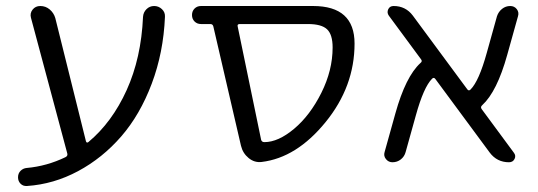

<svg xmlns="http://www.w3.org/2000/svg" viewBox="-20 -540 1791 639"><path d="M70 79Q57 80 48.5 71.5Q40 63 40 50Q40 37 48.5 28.5Q57 20 69 19Q136 13 198 -17Q206 -21 204 -29L83 -481Q79 -496 88.5 -508Q98 -520 114 -520Q132 -520 145.5 -508.5Q159 -497 164 -480L266 -70Q268 -63 274 -67Q353 -133 401.5 -240Q450 -347 456 -484Q457 -499 467.5 -509.5Q478 -520 493 -520Q508 -520 519 -509.5Q530 -499 529 -484Q524 -365 485 -261.5Q446 -158 383.5 -86Q321 -14 240 29.5Q159 73 70 79Z M778 -460Q769 -460 771 -452L849 -75Q851 -67 860 -67Q906 -67 959 -111.5Q1012 -156 1049.5 -231Q1087 -306 1087 -382Q1087 -425 1068.5 -442.5Q1050 -460 1005 -460ZM649 -460Q636 -460 627.5 -468.5Q619 -477 619 -490Q619 -503 627.5 -511.5Q636 -520 649 -520H1022Q1160 -520 1160 -395Q1160 -252 1063.5 -133.5Q967 -15 851 -1Q827 2 807.5 -14Q788 -30 782 -55L690 -452Q688 -460 680 -460Z M1286 0Q1273 0 1264.5 -10.5Q1256 -21 1260 -34L1296 -163Q1330 -285 1379 -330Q1387 -336 1381 -343L1274 -488Q1267 -498 1272 -509Q1277 -520 1290 -520Q1330 -520 1354 -488L1535 -243Q1540 -236 1546 -242Q1574 -270 1600 -364L1634 -486Q1639 -501 1651 -510.5Q1663 -520 1678 -520Q1692 -520 1700 -509.5Q1708 -499 1704 -486L1668 -357Q1634 -235 1585 -190Q1578 -184 1583 -177L1690 -32Q1698 -22 1692.5 -11Q1687 0 1674 0Q1634 0 1610 -32L1429 -277Q1424 -284 1418 -278Q1390 -250 1364 -156L1330 -34Q1326 -19 1314 -9.5Q1302 0 1286 0Z"/></svg>

Font: Rounded Mplus 1c
Style: Regular
Weight: 400
Version: Version 1.059.20150529